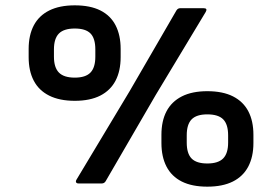

<svg xmlns="http://www.w3.org/2000/svg" viewBox="-20 -687 1015 719"><path d="M274.3 0Q267.3 0 265.1 -4Q262.9 -8 266.3 -14L465.3 -345.4L640.9 -648.3Q646.2 -656.3 654.9 -656.3H742.4Q758.4 -656.3 750.4 -642.3L562.7 -330.6L375.4 -8Q370.1 0 361.4 0ZM260 -309.5Q202.7 -309.5 164 -329Q125.3 -348.5 106.3 -385.1Q87.3 -421.6 87.3 -472.9V-503.6Q87.3 -555.3 106.6 -592Q126 -628.6 164.5 -647.8Q203 -667 260 -667Q318 -667 356.1 -647.8Q394.1 -628.6 412.9 -592Q431.8 -555.3 431.8 -503.6V-472.9Q431.8 -421.6 412.8 -385.1Q393.7 -348.5 355.6 -329Q317.4 -309.5 260 -309.5ZM260 -396.3Q300.5 -396.3 318.8 -415.3Q337 -434.2 337 -474.7V-501.9Q337 -543.3 318.8 -561.8Q300.5 -580.2 260 -580.2Q219.2 -580.2 200.6 -561.4Q182 -542.7 182 -501.9V-474.7Q182 -434.2 200.6 -415.3Q219.2 -396.3 260 -396.3ZM756.3 12Q698.9 12 660.7 -7.2Q622.6 -26.4 603.5 -63.2Q584.5 -100.1 584.5 -151.4V-182.1Q584.5 -233.8 603.5 -270.1Q622.6 -306.5 660.9 -326Q699.3 -345.5 756.3 -345.5Q814.3 -345.5 852.7 -326Q891 -306.5 910 -270.1Q929 -233.8 929 -182.1V-151.4Q929 -100.1 909.7 -63.2Q890.3 -26.4 852 -7.2Q813.6 12 756.3 12ZM756.3 -74.8Q797.1 -74.8 815.7 -93.7Q834.3 -112.7 834.3 -153.1V-180.3Q834.3 -221.1 816 -239.9Q797.8 -258.7 756.3 -258.7Q715.8 -258.7 697.5 -239.9Q679.3 -221.1 679.3 -180.3V-153.1Q679.3 -112 697.5 -93.4Q715.8 -74.8 756.3 -74.8Z"/></svg>

Font: Sofia Sans Hairline
Style: Italic
Weight: 1
Italic angle: -9°
Designer: Botio Nikoltchev, Ani Petrova
Foundry: lettersoup
Version: Version 4.102